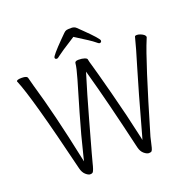

<svg xmlns="http://www.w3.org/2000/svg" viewBox="-153 -1036 1186 1198"><g transform="rotate(-20 440.0 -437.0)"><path d="M14 -689Q14 -700 49 -700Q84 -700 87 -684L101 -631Q165 -414 231 -99L236 -77L241 -99Q276 -244 314 -373Q352 -502 372.5 -572.5Q393 -643 395 -670Q395 -685 419.5 -685Q444 -685 459.5 -679.5Q475 -674 476 -667V-666Q478 -653 488.5 -618.5Q499 -584 542.5 -419Q586 -254 620 -98L624 -78L630 -98Q712 -396 748.5 -515.5Q785 -635 801 -700Q803 -706 814 -706Q825 -706 838 -701Q868 -689 869 -673Q868 -670 863 -658Q814 -543 678 -80Q674 -64 670 -45.5Q666 -27 662 -12Q658 3 653 8Q648 13 634.5 13Q621 13 603 -2Q585 -17 578 -47Q501 -379 444 -582L439 -599L434 -582Q400 -473 356.5 -316.5Q313 -160 299.5 -112Q286 -64 282 -46.5Q278 -29 272.5 -13Q267 3 262 7.5Q257 12 245 12Q233 12 216 -3Q199 -18 192 -47Q67 -564 15 -686H14ZM838 -701ZM801 -700ZM436 -828Q335 -764 319 -750.5Q303 -737 297 -737Q284 -737 284 -748Q284 -761 364 -842L395 -873Q405 -883 414.5 -885Q424 -887 445 -887Q466 -887 477.5 -875.5Q489 -864 509 -845Q593 -763 593 -750Q593 -737 580 -737Q574 -737 557 -752Q540 -767 442 -828L439 -830Z"/></g></svg>

Font: ToneOZ-Pinyin-WenKai-Light
Style: Light
Weight: 300
Designer: Fontworks Inc.
Foundry: ToneOZ
Version: Version 0.240331